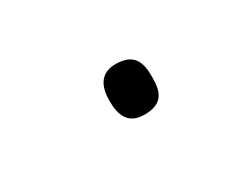

<svg xmlns="http://www.w3.org/2000/svg" viewBox="-30 -669 252 204"><g transform="rotate(-30 96.0 -567.0)"><path d="M85 -567C85 -550 90 -536 110 -536C134 -536 137 -550 137 -567C137 -583 134 -598 110 -598C90 -598 85 -583 85 -567Z"/></g></svg>

Font: Noto Sans Khmer UI Condensed Thin
Style: Regular
Weight: 100
Width: 3
Designer: Danh Hong and the Monotype Design Team
Foundry: Monotype Imaging Inc.
Version: Version 2.002